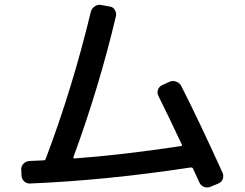

<svg xmlns="http://www.w3.org/2000/svg" viewBox="-20 -776 1040 816"><path d="M108.4 3.9Q93.8 4.9 83 -4.9Q72.3 -14.6 71.3 -30.3L70.3 -54.7Q69.3 -69.3 79.6 -80.1Q89.8 -90.8 105.5 -91.8L168 -94.7Q171.9 -94.7 173.8 -99.6Q287.1 -398.4 366.2 -726.6Q370.1 -740.2 382.8 -749Q395.5 -757.8 409.2 -754.9L447.3 -748Q460.9 -746.1 468.3 -733.4Q475.6 -720.7 472.7 -707Q400.4 -402.3 292 -108.4Q291 -107.4 292.5 -105Q293.9 -102.5 295.9 -102.5Q497.1 -117.2 750 -155.3Q754.9 -155.3 752.9 -161.1Q707 -259.8 653.3 -368.2Q646.5 -380.9 651.4 -394.5Q656.2 -408.2 668.9 -414.1L701.2 -428.7Q713.9 -434.6 728.5 -429.2Q743.2 -423.8 750 -411.1Q821.3 -271.5 925.8 -42Q931.6 -28.3 926.8 -15.1Q921.9 -2 908.2 3.9L875 17.6Q862.3 23.4 848.1 18.6Q834 13.7 828.1 1Q801.8 -56.6 799.8 -60.5Q798.8 -63.5 792 -64.5Q433.6 -9.8 108.4 3.9Z"/></svg>

Font: Rounded-L Mgen+ 1m medium
Style: Regular
Weight: 500
Designer: [Source Han Sans]
Ryoko NISHIZUKA  (kana & ideographs); Paul D. Hunt (Latin, Greek & Cyrillic); Wenlong ZHANG  (bopomofo
Version: Version 1.059.20150602